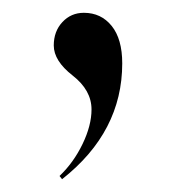

<svg xmlns="http://www.w3.org/2000/svg" viewBox="-20 -119 274 300"><path d="M77 161 73 156Q95 135 109 106Q123 77 123 52Q123 22 93.5 -1Q64 -24 64 -48Q64 -70 77.5 -84.5Q91 -99 111 -99Q138 -99 154.5 -78.5Q171 -58 171 -20Q171 87 77 161Z"/></svg>

Font: Libre Caslon Display
Style: Regular
Weight: 400
Designer: Pablo Impallari, Rodrigo Fuenzalida
Foundry: Pablo Impallari, Rodrigo Fuenzalida
Version: Version 1.002